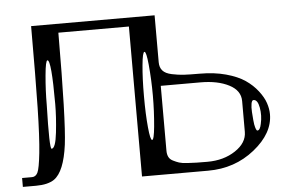

<svg xmlns="http://www.w3.org/2000/svg" viewBox="-52 -826 1395 903"><g transform="rotate(-5 645.5 -375.0)"><path d="M1136.7 -312.5Q1128.9 -312.5 1126 -296.4Q1123 -280.3 1124.5 -256.8Q1126 -233.4 1127.4 -219.2Q1128.9 -205.1 1129.9 -198.2Q1135.7 -168 1142.6 -168Q1155.3 -168 1161.1 -198.2Q1169.9 -236.3 1163.1 -274.4Q1156.2 -312.5 1136.7 -312.5ZM660.2 -521.5Q654.3 -583 645.5 -583Q636.7 -583 630.9 -521.5Q625 -460 625 -375Q625 -290 630.9 -228.5Q636.7 -167 645.5 -167Q654.3 -167 660.2 -228.5Q667 -300.8 667 -375Q667 -449.2 660.2 -521.5ZM206.1 -375Q206.1 -583 187.5 -583Q178.7 -583 172.4 -513.2Q166 -443.4 166 -375Q160.2 -167 170.9 -167Q189.5 -167 197.8 -240.7Q206.1 -314.5 206.1 -375ZM125 -750H708Q708 -750 708 -528.3Q708 -503.9 721.2 -488.8Q734.4 -473.6 764.6 -467.3Q794.9 -460.9 820.8 -459.5Q846.7 -458 895.5 -458Q963.9 -458 1019 -442.9Q1074.2 -427.7 1108.4 -404.3Q1142.6 -380.9 1166 -350.6Q1189.5 -320.3 1198.7 -292.5Q1208 -264.6 1208 -239.3Q1208 -149.4 1114.7 -74.7Q1021.5 0 895.5 0H708H583V-708H250Q249 -294.9 234.4 -180.7Q217.8 -54.7 168.9 -20.5Q138.7 0 83 0H20.5V-42H67.4Q85 -42 94.2 -60.5Q103.5 -79.1 111.3 -151.9Q119.1 -224.6 122.1 -364.3Q125 -503.9 125 -750ZM708 -417V-110.4Q708 -93.8 713.9 -81.5Q719.7 -69.3 734.4 -62Q749 -54.7 762.2 -50.3Q775.4 -45.9 801.8 -44.4Q828.1 -43 844.7 -42.5Q861.3 -42 895.5 -42Q972.7 -42 1027.8 -78.6Q1083 -115.2 1083 -167V-312.5Q1083 -362.3 1029.8 -389.6Q976.6 -417 895.5 -417Z"/></g></svg>

Font: okolaksMetalik
Style: bold
Weight: 700
Width: 7
Version: Version 0.6